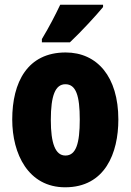

<svg xmlns="http://www.w3.org/2000/svg" viewBox="-20 -786 556 816"><path d="M418 -756V-766H236C215 -722 190 -673 158 -620V-606H277C327 -653 390 -722 418 -756ZM483 -278C483 -460 393 -563 259 -563C97 -563 32 -437 32 -278C32 -132 100 10 257 10C427 10 483 -136 483 -278ZM196 -276C196 -380 215 -428 258 -428C303 -428 319 -379 319 -278C319 -176 303 -125 258 -125C215 -125 196 -177 196 -276Z"/></svg>

Font: Noto Sans Myanmar ExtraCondensed Black
Style: Regular
Weight: 900
Width: 2
Designer: Monotype Design Team
Foundry: Monotype Imaging Inc.
Version: Version 2.107